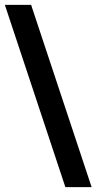

<svg xmlns="http://www.w3.org/2000/svg" viewBox="-20 -740 397 790"><path d="M0 -720H108L357 30H249Z"/></svg>

Font: Radio Canada Medium
Style: Regular
Weight: 500
Designer: Charles Daoud, Etienne Aubert Bonn, Alexandre Saumier Demers, Jacques Le Bailly
Foundry: Radio-Canada
Version: Version 2.104; ttfautohint (v1.8.4.7-5d5b);gftools[0.9.28.de